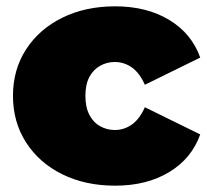

<svg xmlns="http://www.w3.org/2000/svg" viewBox="-20 -577 655 607"><path d="M344 10Q250 10 177 -26Q104 -62 62.5 -126.5Q21 -191 21 -274Q21 -357 62.5 -421Q104 -485 177 -521Q250 -557 344 -557Q444 -557 515 -514Q586 -471 613 -395L438 -309Q421 -347 396.5 -364Q372 -381 343 -381Q318 -381 296.5 -369Q275 -357 262.5 -333.5Q250 -310 250 -274Q250 -238 262.5 -214Q275 -190 296.5 -178Q318 -166 343 -166Q372 -166 396.5 -183Q421 -200 438 -238L613 -152Q586 -76 515 -33Q444 10 344 10Z"/></svg>

Font: MOST Montserrat Black
Style: Regular
Weight: 900
Designer: Julieta Ulanovsky
Foundry: Julieta Ulanovsky
Version: Version 8.000;March 11, 2024;FontCreator 15.0.0.2926 64-bit